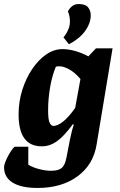

<svg xmlns="http://www.w3.org/2000/svg" viewBox="-64 -756 594 950"><path d="M122 174Q41 174 -1.5 147.5Q-44 121 -44 71Q-44 61 -37 43.5Q-30 26 -20 8.5Q-10 -9 -1 -20.5Q8 -32 12 -30H76V59Q97 72 129 80.5Q161 89 189 89Q225 89 241.5 75Q258 61 265 23Q275 -31 281.5 -62.5Q288 -94 292.5 -111Q297 -128 301 -139L297 -142Q252 -81 217 -56.5Q182 -32 143 -32Q85 -32 56.5 -71.5Q28 -111 28 -190Q28 -252 46 -310Q64 -368 95 -414Q126 -460 164.5 -486.5Q203 -513 245 -513Q274 -513 307 -504Q340 -495 373 -477L411 -517H493L414 -41Q398 59 319.5 116.5Q241 174 122 174ZM200 -133Q222 -133 249.5 -155.5Q277 -178 308 -222L334 -365Q306 -398 278 -413Q250 -428 231 -428Q222 -428 218.5 -427.5Q215 -427 212 -425Q204 -406 197 -382Q190 -358 185 -330.5Q180 -303 177 -272.5Q174 -242 174 -210Q174 -165 181.5 -149Q189 -133 200 -133ZM277 -537 250 -571Q252 -573 259.5 -583.5Q267 -594 274.5 -611.5Q282 -629 282 -650Q282 -677 272 -700Q280 -715 293 -725.5Q306 -736 325 -736Q359 -736 372 -719.5Q385 -703 385 -680Q385 -660 377.5 -640Q370 -620 356 -601Q342 -582 322 -566Q302 -550 277 -537Z"/></svg>

Font: Faustina Light ExtraBold
Style: Italic
Weight: 800
Italic angle: -8°
Version: Version 1.200